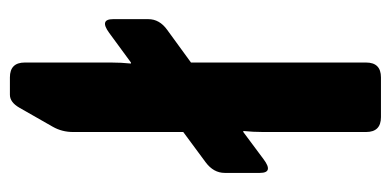

<svg xmlns="http://www.w3.org/2000/svg" viewBox="-216 -554 770 378"><g transform="rotate(-90 169.0 -365.0)"><path d="M44.4 -231Q17.6 -210.9 17.6 -238.3V-307.6Q17.6 -329.6 38.6 -345.2L98.1 -389.2V-606Q98.1 -627.9 108.4 -646L146 -711.9Q156.7 -730.5 171.4 -730.5H205.6Q234.9 -730.5 234.9 -701.2V-531.2Q234.9 -511.7 232.9 -492.2H234.9L293.5 -535.2Q320.3 -554.7 320.3 -527.3V-458Q320.3 -436 299.3 -420.9L234.9 -374V-29.3Q234.9 0 205.6 0H127.4Q98.1 0 98.1 -29.3V-231.9Q98.1 -251.5 100.1 -271H98.1Z"/></g></svg>

Font: Istok
Style: Bold
Weight: 700
Designer: Andrey V. Panov
Foundry: Andrey V. Panov
Version: Version 1.0.1